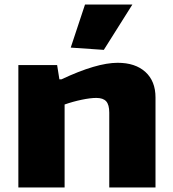

<svg xmlns="http://www.w3.org/2000/svg" viewBox="-20 -827 762 847"><path d="M292 -617 355 -807H564L438 -607ZM61 -540H232L242 -477H251Q406 -550 499 -550Q577 -550 621.5 -509.5Q666 -469 666 -397V0H462V-330Q462 -365 448.5 -380Q435 -395 405 -395Q379 -395 340.5 -387Q302 -379 265 -366V0H61Z"/></svg>

Font: Encode Sans Wide
Style: ExtraBold
Weight: 800
Designer: Pablo Impallari, Andres Torresi
Foundry: Pablo Impallari, Andres Torresi
Version: Version 1.000; ttfautohint (v1.00) -l 8 -r 50 -G 200 -x 14 -